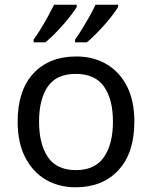

<svg xmlns="http://www.w3.org/2000/svg" viewBox="-20 -786 645 816"><path d="M551 -269Q551 -136 483.5 -63Q416 10 301 10Q230 10 174.5 -22.5Q119 -55 87 -117.5Q55 -180 55 -269Q55 -402 122 -474Q189 -546 304 -546Q377 -546 432.5 -513.5Q488 -481 519.5 -419.5Q551 -358 551 -269ZM146 -269Q146 -174 183.5 -118.5Q221 -63 303 -63Q384 -63 422 -118.5Q460 -174 460 -269Q460 -364 422 -418Q384 -472 302 -472Q220 -472 183 -418Q146 -364 146 -269ZM482 -756Q474 -743 459 -723Q444 -703 424.5 -681Q405 -659 385.5 -639.5Q366 -620 349 -606H299V-618Q313 -637 329 -663Q345 -689 360.5 -716.5Q376 -744 386 -766H482ZM306 -756Q298 -743 283 -723Q268 -703 248.5 -681Q229 -659 209.5 -639.5Q190 -620 173 -606H123V-618Q137 -637 153 -663Q169 -689 184 -716.5Q199 -744 210 -766H306Z"/></svg>

Font: Noto Sans Balinese
Style: Regular
Weight: 400
Designer: Aditya Bayu, David Williams
Foundry: David Williams
Version: Version 2.003